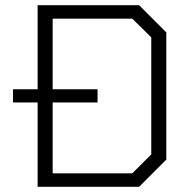

<svg xmlns="http://www.w3.org/2000/svg" viewBox="-20 -720 736 740"><path d="M621 -595V-105L516 0H125V-325H30V-376H125V-700H516ZM563 -576 490 -648H183V-376H356V-325H183V-52H490L563 -125Z"/></svg>

Font: Chakra Petch Light
Style: Regular
Weight: 300
Designer: Katatrad Aksorn Co.,Ltd.
Foundry: Cadson Demak Co.,Ltd.
Version: Version 1.000; ttfautohint (v1.6)